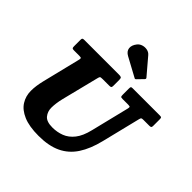

<svg xmlns="http://www.w3.org/2000/svg" viewBox="-265 -1248 1480 1480"><g transform="rotate(45 475.0 -508.5)"><path d="M386 -611.5 310.5 -310Q302.5 -278 299 -250.2Q295.5 -222.5 295.5 -201Q295.5 -159 320.2 -128.8Q345 -98.5 409 -98.5Q460.5 -98.5 506 -116Q551.5 -133.5 586.2 -177.2Q621 -221 640 -300L716.5 -611.5Q720 -626.5 718 -631.5Q716 -636.5 696.5 -636.5H636.5Q619.5 -636.5 616.8 -641.8Q614 -647 614 -663.5V-727Q614 -740 616.5 -745Q619 -750 632 -750H929Q943.5 -750 946.8 -745.5Q950 -741 950 -726.5V-655.5Q950 -643.5 945 -640Q940 -636.5 928.5 -636.5H865Q848.5 -636.5 844 -633.2Q839.5 -630 836.5 -617L758.5 -300Q732 -191.5 685.2 -120Q638.5 -48.5 564 -13Q489.5 22.5 379.5 22.5Q276.5 22.5 213.2 -4.8Q150 -32 121 -78.2Q92 -124.5 92 -182Q92 -210 96.2 -239.5Q100.5 -269 108 -300L185 -613.5Q188.5 -628 185.5 -632.2Q182.5 -636.5 164 -636.5H106.5Q92.5 -636.5 88.5 -640.8Q84.5 -645 84.5 -659.5V-730Q84.5 -743 89 -746.5Q93.5 -750 106.5 -750H483.5Q502 -750 508.2 -745.5Q514.5 -741 514.5 -721.5V-659Q514.5 -644.5 510.2 -640.5Q506 -636.5 492 -636.5H420.5Q398.5 -636.5 394.2 -632.5Q390 -628.5 386 -611.5ZM416.5 -1011Q430.5 -1029 453.2 -1036Q476 -1043 499.2 -1038.2Q522.5 -1033.5 537.5 -1015.5L649 -884.5Q658 -875.5 649.5 -866.5L603.5 -819Q599 -814.5 596.5 -813.8Q594 -813 588.5 -816L433.5 -900Q399 -918.5 395.2 -948.8Q391.5 -979 416.5 -1011Z"/></g></svg>

Font: Besley* Heavy
Style: Italic
Weight: 800
Italic angle: -13°
Designer: Owen Earl
Foundry: indestructible type*
Version: Version 3.000; ttfautohint (v1.8.3)